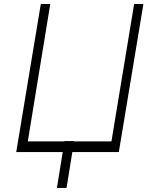

<svg xmlns="http://www.w3.org/2000/svg" viewBox="-20 -747 753 943"><path d="M59.7 0 180.4 -727.3H226.9L116.5 -52.6H296.2L296.5 -54H343.8L343.4 -52.6H527.3L638.8 -727.3H684.3L563.6 0H335.2L306.8 176.1H259.6L288 0Z"/></svg>

Font: Inter Extra Light  BETA
Style: Italic
Weight: 200
Italic angle: 9.39999°
Designer: Rasmus Andersson
Foundry: rsms
Version: Version 3.011;git-f93a4a705